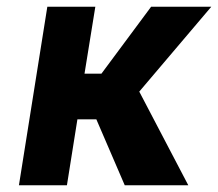

<svg xmlns="http://www.w3.org/2000/svg" viewBox="-20 -548 645 568"><path d="M36 0H178L209 -195H265L349 0H537L392 -277L605 -528H427L280 -330H230L262 -528H120Z"/></svg>

Font: Asimov Pro
Style: BdObl
Weight: 700
Designer: Google
Version: Version 2.000980; 2014